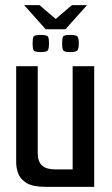

<svg xmlns="http://www.w3.org/2000/svg" viewBox="-20 -728 435 748"><path d="M74 -708H134L197 -654L260 -708H319L235 -614H158ZM158 0Q108 0 83.5 -15Q59 -30 51 -52Q43 -74 43 -96V-470H127V-132Q127 -98 144 -83Q161 -68 195 -68H263V-470H347V0ZM253 -525Q229 -525 225.5 -533Q222 -541 222 -558Q222 -578 225.5 -585Q229 -592 253 -592Q278 -592 282.5 -585Q287 -578 287 -558Q287 -541 282.5 -533Q278 -525 253 -525ZM138 -525Q114 -525 110.5 -533Q107 -541 107 -558Q107 -578 110.5 -585Q114 -592 138 -592Q163 -592 167 -585Q171 -578 171 -558Q171 -541 167 -533Q163 -525 138 -525Z"/></svg>

Font: Smooch Sans Thin SemiBold
Style: Regular
Weight: 600
Version: Version 1.010